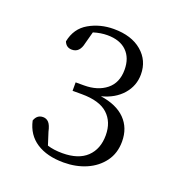

<svg xmlns="http://www.w3.org/2000/svg" viewBox="-90 -970 557 596"><g transform="rotate(20 188.5 -671.5)"><path d="M182.1 -450.2Q127.4 -450.2 92.5 -472.9Q57.6 -495.6 47.9 -540Q55.2 -561 75.2 -561Q86.4 -561 94 -552.7Q101.6 -544.4 106 -523.9L119.1 -482.9Q140.1 -476.1 168.9 -476.1Q221.7 -476.1 249.3 -502.4Q276.9 -528.8 276.9 -574.2Q276.9 -618.2 249.3 -643.6Q221.7 -668.9 163.1 -668.9H132.8V-696.8H160.2Q205.6 -696.8 233.9 -719.5Q262.2 -742.2 262.2 -785.2Q262.2 -824.2 239.7 -846.2Q217.3 -868.2 175.8 -868.2Q153.8 -868.2 129.9 -860.8L119.1 -820.8Q112.3 -788.1 86.9 -788.1Q67.9 -788.1 61 -806.2Q69.8 -851.1 106.4 -872.1Q143.1 -893.1 188 -893.1Q246.6 -893.1 280.8 -864Q314.9 -835 314.9 -789.1Q314.9 -751.5 290 -722.9Q265.1 -694.3 221.2 -683.1Q274.9 -675.3 303 -646.7Q331.1 -618.2 331.1 -573.2Q331.1 -534.7 310.8 -507.1Q290.5 -479.5 256.8 -464.8Q223.1 -450.2 182.1 -450.2Z"/></g></svg>

Font: Source Han Serif TW ExtraLight
Style: Regular
Weight: 250
Designer: Ryoko NISHIZUKA Ë•øÂ°öÊ∂ºÂ≠ê (kana & ideographs); Frank Grie√ühammer (Latin, Greek & Cyrillic); Wenlong ZHANG Âº†ÊñáÈæô 
Foundry: Adobe
Version: Version 2.003;hotconv 1.1.1;makeotfexe 2.6.0